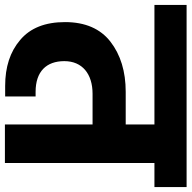

<svg xmlns="http://www.w3.org/2000/svg" viewBox="-36 -761 780 782"><g transform="rotate(90 354.0 -370.0)"><path d="M-17 -609H470V-492H337C254 -492 186 -471 133 -430C80 -389 53 -327 53 -245C53 -164 77 -103 126 -62C174 -21 236 -1 313 -1H356V-125H337C254 -125 212 -169 212 -242C212 -315 264 -357 345 -357H470V0H627V-609H725V-740H-17Z"/></g></svg>

Font: Poppins
Style: Bold
Weight: 700
Designer: Ninad Kale (Devanagari), Jonny Pinhorn (Latin)
Foundry: Indian Type Foundry
Version: 4.004